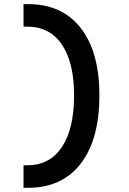

<svg xmlns="http://www.w3.org/2000/svg" viewBox="-20 -811 626 929"><path d="M93.8 97.7V-11.2H111.8Q221.2 -11.2 279.8 -99.9Q338.4 -188.5 338.4 -349.6Q338.4 -507.8 279.8 -595Q221.2 -682.1 111.8 -682.1H93.8V-791H115.7Q280.3 -791 370.6 -675.5Q460.9 -560.1 460.9 -349.6Q460.9 -136.2 370.6 -19.3Q280.3 97.7 115.7 97.7Z"/></svg>

Font: CaskaydiaCove NFP SemiBold
Style: Regular
Weight: 600
Designer: Aaron Bell
Foundry: Saja Typeworks
Version: Version 2111.001; VTT 6.35;Nerd Fonts 3.1.1